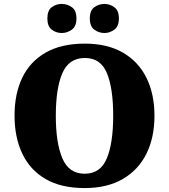

<svg xmlns="http://www.w3.org/2000/svg" viewBox="-20 -947 860 977"><path d="M411 10Q291 10 212 -36Q133 -82 93.5 -165Q54 -248 54 -359Q54 -470 93.5 -552Q133 -634 212.5 -679.5Q292 -725 412 -725Q526 -725 605 -679.5Q684 -634 725 -551.5Q766 -469 766 -358Q766 -247 725 -164.5Q684 -82 604.5 -36Q525 10 411 10ZM411 -63Q491 -63 523.5 -141Q556 -219 556 -358Q556 -498 524 -575Q492 -652 412 -652Q331 -652 297.5 -575Q264 -498 264 -358Q264 -219 297.5 -141Q331 -63 411 -63ZM512 -779Q483 -779 460 -796Q437 -813 437 -853Q437 -894 460 -910.5Q483 -927 512 -927Q538 -927 561.5 -910.5Q585 -894 585 -853Q585 -813 561.5 -796Q538 -779 512 -779ZM294 -779Q266 -779 243.5 -796Q221 -813 221 -853Q221 -894 243.5 -910.5Q266 -927 294 -927Q322 -927 345.5 -910.5Q369 -894 369 -853Q369 -813 345.5 -796Q322 -779 294 -779Z"/></svg>

Font: Noto Serif Ethiopic Black
Style: Regular
Weight: 900
Designer: Monotype Design Team
Foundry: Monotype Imaging Inc.
Version: Version 2.102; ttfautohint (v1.8.4.7-5d5b)